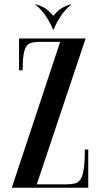

<svg xmlns="http://www.w3.org/2000/svg" viewBox="-20 -879 468 899"><path d="M261.8 -683 35.2 0H393.2V-179H377.2Q377.2 -120 372 -86.8Q366.8 -53.5 356.5 -38.5Q346.2 -23.5 330.1 -19.8Q314 -16 291.2 -16H152.2L381 -699H69.2V-550H86.2Q86.2 -613.2 94.1 -640.9Q102 -668.5 119.1 -675.8Q136.2 -683 162.8 -683ZM310.8 -859.2 313.5 -858.5Q282.5 -830.8 264.9 -804.4Q247.2 -778 239.9 -760.4Q232.5 -742.8 230.5 -739.5H228.5L228.2 -803.2Q230.2 -806.5 250 -826.5Q269.8 -846.5 310.8 -859.2ZM148.2 -859.2Q189.2 -846.5 209 -826.5Q228.8 -806.5 230.8 -803.2L230.5 -739.5H228.5Q227.5 -742.8 219.6 -760.4Q211.8 -778 194.1 -804.4Q176.5 -830.8 145.5 -858.5Z"/></svg>

Font: Emberly Black
Style: Regular
Weight: 900
Designer: Rajesh Rajput
Foundry: Rajesh Rajput
Version: Version 1.000